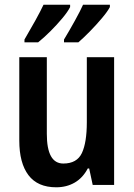

<svg xmlns="http://www.w3.org/2000/svg" viewBox="-20 -786 570 816"><path d="M465 -543V0H374L359 -70H353Q332 -30 297.5 -10Q263 10 219 10Q140 10 101 -41.5Q62 -93 62 -189V-543H179V-217Q179 -91 249 -91Q307 -91 328 -135.5Q349 -180 349 -267V-543ZM447 -756Q437 -737 413 -708.5Q389 -680 361.5 -652Q334 -624 313 -606H252V-618Q275 -656 298.5 -698.5Q322 -741 333 -766H447ZM278 -756Q268 -736 245 -708.5Q222 -681 194.5 -653.5Q167 -626 142 -606H84V-618Q107 -657 130 -698.5Q153 -740 165 -766H278Z"/></svg>

Font: Noto Sans Lao Looped Condensed SemiBold
Style: Regular
Weight: 600
Width: 3
Designer: Mark Frömberg, Ben Mitchell
Foundry: The Fontpad Ltd
Version: Version 1.002; ttfautohint (v1.8.4.7-5d5b)